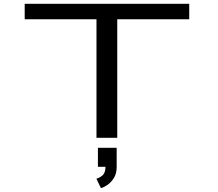

<svg xmlns="http://www.w3.org/2000/svg" viewBox="-20 -720 1140 1003"><path d="M484 0V-619.5H109V-700H968.5V-619.5H592.5V0ZM491.5 151.5V52H589.5V151.5Q589.5 187 574.8 210.2Q560 233.5 540.8 246.2Q521.5 259 507.5 263L483.5 213.5Q498.5 210 514.8 196.8Q531 183.5 531 151.5Z"/></svg>

Font: Trispace Expanded
Style: Regular
Weight: 400
Width: 7
Designer: Tyler Finck
Foundry: Etcetera Type Company
Version: Version 1.210; ttfautohint (v1.8.3)